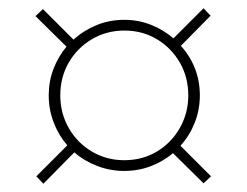

<svg xmlns="http://www.w3.org/2000/svg" viewBox="-20 -591 599 465"><path d="M85 -146 68 -164 143 -239Q122 -263 110 -294.5Q98 -326 98 -360Q98 -394 109.5 -424Q121 -454 141 -478L66 -552L84 -569L158 -495Q182 -517 213.5 -530Q245 -543 281 -543Q315 -543 345.5 -531Q376 -519 400 -498L473 -571L490 -553L418 -480Q440 -456 452 -425.5Q464 -395 464 -360Q464 -325 451.5 -293.5Q439 -262 417 -238L491 -164L473 -147L399 -220Q375 -200 345 -188.5Q315 -177 281 -177Q247 -177 215.5 -189Q184 -201 160 -222ZM281 -203Q325 -203 360 -224Q395 -245 415.5 -281Q436 -317 436 -360Q436 -404 415.5 -439.5Q395 -475 360 -496Q325 -517 281 -517Q238 -517 202.5 -496Q167 -475 146.5 -439.5Q126 -404 126 -360Q126 -317 146.5 -281Q167 -245 202.5 -224Q238 -203 281 -203Z"/></svg>

Font: Noto Serif Thin
Style: Regular
Weight: 100
Designer: Monotype Design Team
Foundry: Monotype Imaging Inc.
Version: Version 2.015